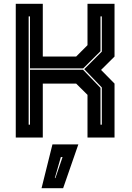

<svg xmlns="http://www.w3.org/2000/svg" viewBox="-20 -720 689 1005"><path d="M62.5 0V-700H204V-424H378.5L438 -483.5V-700H579.5V-424L509 -354L579.5 -282.5V0H438V-223.5L378.5 -282.5H204V0ZM130 -67.5H137V-355H414.5L506 -260V-67.5H513V-262L421 -358L513 -450V-634H506V-452L415.5 -362H137V-634H130ZM197.5 265 254.5 36H390L310.5 265ZM267 212H270L307.5 102H298.5Z"/></svg>

Font: Tourney Thin ExtraBold
Style: Regular
Weight: 800
Version: Version 1.015